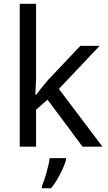

<svg xmlns="http://www.w3.org/2000/svg" viewBox="-20 -780 574 1021"><path d="M171.9 -275.9 201.7 -314 235.8 -355 407.2 -536.1H509.8L293 -307.1L524.9 0H418.9L232.9 -250L171.9 -196.8V0H85V-759.8H171.9V-362.8L168 -275.9ZM203.1 209Q213.9 184.1 227.1 138.7Q240.2 93.3 244.1 61H331.1V69.8Q323.2 100.6 299.6 146.2Q275.9 191.9 251 221.2H203.1Z"/></svg>

Font: NotoPenekeko
Style: Regular
Weight: 400
Designer: Monotype Design team
Foundry: Monotype Imaging Inc.
Version: Version 1.04